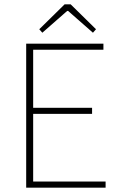

<svg xmlns="http://www.w3.org/2000/svg" viewBox="-20 -860 550 880"><path d="M100 0H464V-28H132V-338H402V-366H132V-632H454V-660H100ZM174 -710 288 -810H292L406 -710L420 -726L304 -840H276L160 -726Z"/></svg>

Font: Source Sans Pro ExtraLight
Style: Regular
Weight: 200
Designer: Paul D. Hunt
Foundry: Adobe Systems Incorporated
Version: Version 3.006;hotconv 1.0.111;makeotfexe 2.5.65597